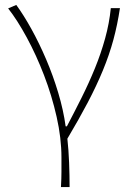

<svg xmlns="http://www.w3.org/2000/svg" viewBox="-20 -560 530 778"><path d="M227 198Q228 179 228.5 164.5Q229 150 229 136.5Q229 123 229 109.5Q229 96 229 78Q229 0 209.5 -86.5Q190 -173 158.5 -255Q127 -337 88.5 -408Q50 -479 13 -526L46 -540Q76 -499 107.5 -442Q139 -385 167 -319.5Q195 -254 216 -184Q237 -114 246 -48H251Q281 -105 310.5 -164Q340 -223 364.5 -283Q389 -343 406 -404.5Q423 -466 429 -527H466Q456 -460 439.5 -399Q423 -338 397 -275Q371 -212 335.5 -144.5Q300 -77 253 2Q258 47 260 99Q262 151 262 198H227Z"/></svg>

Font: SpoqaHanSans
Style: Thin
Weight: 250
Designer: [Spoqa Han Sans] Dong-huui Kim \uAE40 \uB3D9 \uD718   [Noto Sans] Ryoko NISHIZUKA \u897F \u585A \u6DBC \u5B50  (kana & i
Foundry: Spoqa (http://bi.spoqa.com)
Version: Version 1.004;PS 1.004;hotconv 1.0.82;makeotf.lib2.5.63406